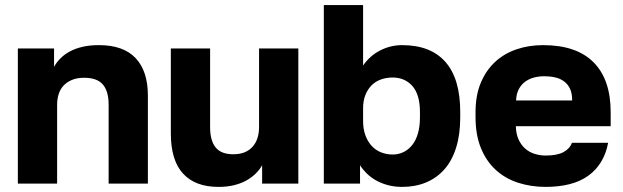

<svg xmlns="http://www.w3.org/2000/svg" viewBox="-20 -720 2445 753"><path d="M50 0V-530H192V-458Q202 -476 217.5 -491.5Q233 -507 254.5 -518.5Q276 -530 304 -536.5Q332 -543 368 -543Q464 -543 512 -492Q560 -441 560 -345V0H406V-310Q406 -362 383.5 -388.5Q361 -415 310 -415Q282 -415 262 -406.5Q242 -398 229 -384Q216 -370 210 -350.5Q204 -331 204 -310V0Z M837 13Q746 13 698 -39Q650 -91 650 -197V-530H804V-221Q804 -169 825.5 -142Q847 -115 895 -115Q921 -115 940 -123Q959 -131 971.5 -145.5Q984 -160 990 -179.5Q996 -199 996 -221V-530H1150V0H1008V-72Q998 -54 982 -38.5Q966 -23 945 -11.5Q924 0 897 6.5Q870 13 837 13Z M1557 13Q1527 13 1501 6Q1475 -1 1454 -13Q1433 -25 1417.5 -40.5Q1402 -56 1392 -72V0H1250V-700H1404V-463Q1431 -502 1471.5 -522.5Q1512 -543 1557 -543Q1613 -543 1655.5 -526.5Q1698 -510 1727 -477Q1756 -444 1770.5 -395Q1785 -346 1785 -280V-260Q1785 -193 1769 -141.5Q1753 -90 1723 -56Q1693 -22 1651 -4.5Q1609 13 1557 13ZM1520 -114Q1543 -114 1562.5 -123.5Q1582 -133 1596.5 -151Q1611 -169 1619 -196.5Q1627 -224 1627 -260V-280Q1627 -315 1619.5 -340.5Q1612 -366 1597.5 -382.5Q1583 -399 1563.5 -407.5Q1544 -416 1520 -416Q1496 -416 1474.5 -408.5Q1453 -401 1437.5 -385.5Q1422 -370 1413 -347.5Q1404 -325 1404 -295V-245Q1404 -214 1413 -189.5Q1422 -165 1437.5 -148Q1453 -131 1474.5 -122.5Q1496 -114 1520 -114Z M2120 13Q2062 13 2011.5 -3.5Q1961 -20 1924 -54Q1887 -88 1866 -139.5Q1845 -191 1845 -260V-280Q1845 -346 1865.5 -395Q1886 -444 1921.5 -477Q1957 -510 2005.5 -526.5Q2054 -543 2110 -543Q2241 -543 2308 -475.5Q2375 -408 2375 -280V-225H2003Q2004 -194 2014 -172.5Q2024 -151 2040 -137Q2056 -123 2077 -116.5Q2098 -110 2120 -110Q2165 -110 2190 -123.5Q2215 -137 2223 -160H2365Q2357 -117 2337 -84.5Q2317 -52 2286 -30Q2255 -8 2213 2.5Q2171 13 2120 13ZM2004 -326H2224Q2224 -354 2215.5 -372Q2207 -390 2192 -401Q2177 -412 2157 -416.5Q2137 -421 2115 -421Q2094 -421 2074.5 -416Q2055 -411 2039.5 -399.5Q2024 -388 2014.5 -370Q2005 -352 2004 -326Z"/></svg>

Font: Golos Text VF
Style: Regular
Weight: 400
Designer: A.Korolkova, Vitaly Kuzmin
Foundry: ParaType Ltd
Version: Version 2.003